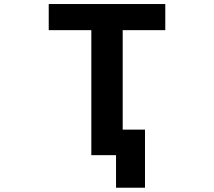

<svg xmlns="http://www.w3.org/2000/svg" viewBox="-20 -752 1040 933"><path d="M684.6 -122.1V160.2H543.9V2H524.4H423.8V-605.5H216.8V-732.4H783.2V-605.5H576.2V-122.1Z"/></svg>

Font: GenEi Gothic M Regular
Style: Bold
Weight: 700
Designer: o_tamon (Modified); [Source Han Sans]
Ryoko NISHIZUKA  (kana & ideographs); Paul D. Hunt (Latin, Greek & Cyrillic); Wenl
Version: Version 1.1a;Original Version 1.004